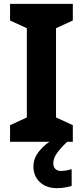

<svg xmlns="http://www.w3.org/2000/svg" viewBox="-20 -734 429 994"><path d="M357 0H32V-86L119 -126V-588L32 -628V-714H357V-628L270 -588V-126L357 -86ZM256 111Q256 131 267 141Q278 151 295 151Q311 151 326 148Q341 145 351 142V229Q335 233 317 236.5Q299 240 275 240Q219 240 186 208.5Q153 177 153 128Q153 84 185 46Q217 8 263 -17L328 0Q294 32 275 58.5Q256 85 256 111Z"/></svg>

Font: Noto Sans Devanagari UI
Style: Bold
Weight: 700
Designer: Jelle Bosma - Monotype Design Team
Foundry: Monotype Imaging Inc.
Version: Version 2.004; ttfautohint (v1.8.4.7-5d5b)